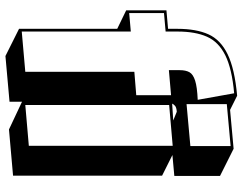

<svg xmlns="http://www.w3.org/2000/svg" viewBox="-113 -722 892 706"><g transform="rotate(90 333.0 -369.0)"><path d="M354 -4V42L186 57L86 7V-354L18 -387V-535L86 -541V-576Q86 -644 106 -689Q126 -734 179.5 -760Q233 -786 332 -795L384 -769L527 -782L627 -732V-564L550 -557L626 -519V29L456 44ZM330 -424V-552L238 -544V-584Q238 -606 245.5 -619.5Q253 -633 276.5 -640.5Q300 -648 347 -650L323 -784Q233 -776 183.5 -751.5Q134 -727 115 -684Q96 -641 96 -576V-532L28 -526V-398L96 -404V-3L244 -16V-417ZM363 -757V-609L517 -623V-771ZM391 -573Q375 -572 369 -566.5Q363 -561 361 -556L423 -560ZM366 -545V-16L516 -29V-558Z"/></g></svg>

Font: Rampart One
Style: Regular
Weight: 400
Designer: Fontworks Inc.
Foundry: Fontworks Inc.
Version: Version 1.100